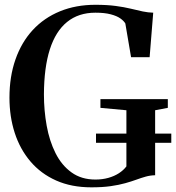

<svg xmlns="http://www.w3.org/2000/svg" viewBox="-20 -772 736 802"><path d="M361.5 10.5Q278.5 10.5 214.5 -18Q150.5 -46.5 107 -97.8Q63.5 -149 41.5 -217Q19.5 -285 19.5 -364Q19.5 -452.5 44.8 -524.2Q70 -596 117 -646.8Q164 -697.5 230.5 -724.8Q297 -752 378.5 -752Q427 -752 462.8 -747.2Q498.5 -742.5 526 -735.8Q553.5 -729 576.2 -724.2Q599 -719.5 620 -719L605 -533H527.5L503.5 -674Q497 -685 482.5 -695.2Q468 -705.5 442.5 -712.2Q417 -719 378.5 -719Q308 -719 260.2 -680.2Q212.5 -641.5 188.2 -565.8Q164 -490 163.5 -378Q163.5 -310.5 175 -246.8Q186.5 -183 212 -132.2Q237.5 -81.5 278.8 -51.8Q320 -22 378.5 -22Q407.5 -22 432.5 -29Q457.5 -36 476.8 -48.5Q496 -61 508 -77V-311.5L399.5 -321.5V-358H681V-321.5L628 -311.5V-40Q607 -39.5 588.5 -34.2Q570 -29 549.5 -21.5Q529 -14 503.2 -6.8Q477.5 0.5 443 5.5Q408.5 10.5 361.5 10.5ZM381 -175.5V-214H695.5V-175.5Z"/></svg>

Font: Merriweather 120pt SemiBold
Style: Regular
Weight: 600
Version: Version 2.100